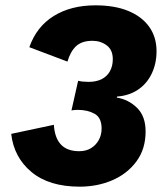

<svg xmlns="http://www.w3.org/2000/svg" viewBox="-20 -690 615 720"><path d="M279 10Q164 10 98 -45Q32 -100 22 -188L182 -222Q185 -173 208.5 -148Q232 -123 277 -123Q303 -123 321.5 -134.5Q340 -146 350.5 -165Q361 -184 361 -208Q361 -249 334.5 -263.5Q308 -278 272 -278Q266 -278 260 -277.5Q254 -277 248 -276L273 -387Q281 -385 291 -384Q301 -383 312 -383Q341 -383 361 -393Q381 -403 392 -422.5Q403 -442 403 -468Q403 -503 380 -520Q357 -537 327 -537Q287 -537 265.5 -517Q244 -497 233 -459L90 -513Q117 -590 181.5 -630Q246 -670 338 -670Q410 -670 461 -649Q512 -628 539.5 -589.5Q567 -551 567 -498Q567 -451 548.5 -413Q530 -375 496.5 -353Q463 -331 419 -328L418 -324Q462 -317 494 -285.5Q526 -254 526 -197Q526 -131 491.5 -84.5Q457 -38 401 -14Q345 10 279 10Z"/></svg>

Font: Kantumruy Pro
Style: Bold Italic
Weight: 700
Italic angle: -13°
Version: Version 1.002